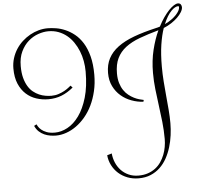

<svg xmlns="http://www.w3.org/2000/svg" viewBox="-71 -856 1375 1323"><g transform="rotate(-5 617.0 -194.5)"><path d="M147.9 -28.8 165 -38.1Q167 -33.7 173.6 -22.5Q180.2 -11.2 193.8 0.5Q207.5 12.2 230 21Q252.4 29.8 287.1 29.8Q330.6 29.8 374.5 6.1Q418.5 -17.6 454.1 -66.9Q489.7 -116.2 512 -191.7Q534.2 -267.1 534.2 -371.1Q534.2 -407.7 527.6 -444.1Q521 -480.5 507.6 -513.7Q494.1 -546.9 474.6 -575.4Q455.1 -604 429.2 -625Q403.3 -646 371.3 -658Q339.4 -669.9 301.8 -669.9Q268.6 -669.9 231.4 -657Q194.3 -644 163.3 -616.9Q132.3 -589.8 112.1 -547.6Q91.8 -505.4 91.8 -446.8Q91.8 -400.4 100.8 -366.2Q109.9 -332 124.8 -307.4Q139.6 -282.7 159.4 -266.8Q179.2 -251 200.7 -241.7Q222.2 -232.4 244.1 -228.8Q266.1 -225.1 285.2 -225.1Q312 -225.1 335.2 -232.9Q358.4 -240.7 376.2 -250.7Q394 -260.7 405.8 -270.3Q417.5 -279.8 421.9 -283.2L435.1 -269Q395 -235.8 353.5 -219.5Q312 -203.1 262.2 -203.1Q219.7 -203.1 179.7 -216.1Q139.6 -229 108.6 -257.1Q77.6 -285.2 58.8 -329.1Q40 -373 40 -435.1Q40 -472.2 50.5 -505.6Q61 -539.1 79.3 -567.6Q97.7 -596.2 122.6 -618.9Q147.5 -641.6 176.3 -657.7Q205.1 -673.8 236.3 -682.4Q267.6 -690.9 298.8 -690.9Q324.7 -690.9 356.7 -685.8Q388.7 -680.7 421.1 -666.7Q453.6 -652.8 484.4 -628.2Q515.1 -603.5 539.1 -565.2Q563 -526.9 577.4 -472.4Q591.8 -418 591.8 -344.2Q591.8 -283.7 579.3 -231Q566.9 -178.2 545.7 -134.3Q524.4 -90.3 495.4 -55.9Q466.3 -21.5 433.1 2.2Q399.9 25.9 364 38.3Q328.1 50.8 293 50.8Q273.9 50.8 252.9 47.4Q231.9 43.9 212.2 35.2Q192.4 26.4 175.5 11Q158.7 -4.4 147.9 -28.8ZM1208 -783.2Q1221.7 -783.2 1227.8 -774.4Q1233.9 -765.6 1233.9 -754.9Q1233.9 -739.7 1222.9 -721.4Q1211.9 -703.1 1193.4 -685.1Q1174.8 -667 1149.9 -650.6Q1125 -634.3 1096.7 -623Q1080.1 -575.7 1070.1 -510.5Q1060.1 -445.3 1060.1 -358.9Q1060.1 -306.6 1064 -255.1Q1067.9 -203.6 1072.5 -154.3Q1077.1 -105 1081.1 -57.6Q1085 -10.3 1085 34.2Q1085 74.7 1079.3 117.2Q1073.7 159.7 1061.5 199.7Q1049.3 239.7 1029.8 275.1Q1010.3 310.5 982.4 336.9Q954.6 363.3 918 378.7Q881.3 394 835 394Q793.5 394 757.8 380.4Q722.2 366.7 695.3 342.8Q668.5 318.8 651.9 286.4Q635.3 253.9 631.8 216.8L664.1 207Q667 240.2 679.9 270.8Q692.9 301.3 714.8 324.5Q736.8 347.7 767.1 361.3Q797.4 375 835 375Q871.6 375 900.6 365Q929.7 355 952.1 337.9Q974.6 320.8 990.5 297.6Q1006.3 274.4 1016.6 248.3Q1026.9 222.2 1031.7 194.1Q1036.6 166 1036.6 139.2Q1036.6 79.6 1030.3 21.5Q1023.9 -36.6 1016.1 -93.8Q1008.3 -150.9 1002 -207.3Q995.6 -263.7 995.6 -320.8Q995.6 -406.2 1013.7 -479.7Q1031.7 -553.2 1058.6 -610.8Q983.9 -589.8 926 -568.4Q868.2 -546.9 828.6 -516.6Q789.1 -486.3 768.6 -443.8Q748 -401.4 748 -338.9Q748 -300.8 756.8 -272Q765.6 -243.2 780 -221.9Q794.4 -200.7 812.7 -186.3Q831.1 -171.9 849.6 -162.6Q868.2 -153.3 885.7 -148.4Q903.3 -143.6 916 -141.1L912.6 -128.9Q871.6 -130.9 831.1 -145.8Q790.5 -160.6 758.5 -188Q726.6 -215.3 706.8 -255.1Q687 -294.9 687 -347.2Q687 -404.3 709.7 -447.8Q732.4 -491.2 777.1 -524.4Q821.8 -557.6 888.2 -582.3Q954.6 -606.9 1042 -627Q1049.3 -628.4 1056.4 -630.4Q1063.5 -632.3 1070.8 -634.8Q1088.4 -669.4 1107.7 -697Q1127 -724.6 1145.3 -743.7Q1163.6 -762.7 1179.9 -772.9Q1196.3 -783.2 1208 -783.2ZM1208 -764.2Q1198.2 -764.2 1186 -757.6Q1173.8 -751 1160.2 -737.1Q1146.5 -723.1 1132.8 -701.2Q1119.1 -679.2 1106.9 -648.9Q1132.8 -661.1 1152.8 -675.5Q1172.9 -689.9 1186.3 -704.3Q1199.7 -718.8 1206.8 -731.9Q1213.9 -745.1 1213.9 -754.9Q1213.9 -757.8 1213.1 -761Q1212.4 -764.2 1208 -764.2Z"/></g></svg>

Font: Clicker Script
Style: Regular
Weight: 400
Designer: Astigmatic (AOETI)
Foundry: Astigmatic (AOETI)
Version: Version 1.000